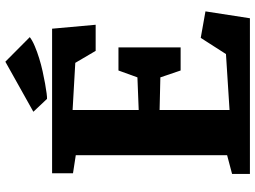

<svg xmlns="http://www.w3.org/2000/svg" viewBox="-141 -837 978 736"><g transform="rotate(-90 348.0 -469.0)"><path d="M287.6 -830.1 479.5 -937.5 573.7 -843.8Q560.1 -833.5 538.6 -824.5Q517.1 -815.4 492.7 -807.9Q468.3 -800.3 442.9 -794.7Q417.5 -789.1 395.8 -785.2Q374 -781.2 358.2 -779.3Q342.3 -777.3 336.9 -777.8ZM49.3 -68.4 121.1 -87.4V-667.5L51.8 -678.2V-758.3H606L621.1 -591.3H521L475.1 -669.4L294.4 -679.7V-426.3L419.4 -431.2L445.8 -503.9H534.2V-265.6H445.8L419.4 -343.3L294.4 -346.2V-78.1L508.8 -91.8L570.8 -188.5L672.4 -170.4L646 0H49.3Z"/></g></svg>

Font: Merriweather
Style: Heavy
Weight: 900
Version: Version 1.003